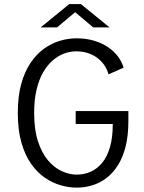

<svg xmlns="http://www.w3.org/2000/svg" viewBox="-20 -890 690 922"><path d="M348 11Q310.5 11 270.8 -0.5Q231 -12 194.5 -37.2Q158 -62.5 128.8 -104.2Q99.5 -146 82.5 -206.2Q65.5 -266.5 65.5 -348Q65.5 -428 82.2 -487.8Q99 -547.5 127.5 -589.2Q156 -631 192.2 -656.8Q228.5 -682.5 268.2 -694.2Q308 -706 347 -706Q392.5 -706 430.8 -694.8Q469 -683.5 498 -664Q527 -644.5 546.2 -619Q565.5 -593.5 573.5 -565L501 -533Q495.5 -554.5 482.8 -574.2Q470 -594 450.5 -609.5Q431 -625 404.8 -634.2Q378.5 -643.5 345.5 -643.5Q316.5 -643.5 287.5 -632.8Q258.5 -622 232.8 -599.5Q207 -577 187 -542.2Q167 -507.5 155.5 -459.2Q144 -411 144 -348Q144 -268 162.2 -211.8Q180.5 -155.5 210.5 -120Q240.5 -84.5 276.8 -68Q313 -51.5 348.5 -51.5Q384 -51.5 415.2 -65.2Q446.5 -79 470.5 -108Q494.5 -137 508 -183Q521.5 -229 521.5 -294.5H343.5V-356.5H596.5V-309.5Q596.5 -239 583 -185.8Q569.5 -132.5 545.5 -95.2Q521.5 -58 490 -34.2Q458.5 -10.5 422.2 0.2Q386 11 348 11ZM175.5 -758.5 312.5 -870.5H368.5L506 -758.5H427.5L341 -831.5L254 -758.5Z"/></svg>

Font: Trispace Thin Light
Style: Regular
Weight: 300
Version: Version 1.210